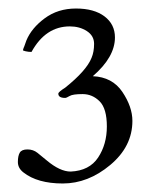

<svg xmlns="http://www.w3.org/2000/svg" viewBox="-20 -693 363 451"><path d="M250 -605Q250 -559 198 -514Q244 -512 267.5 -477Q291 -442 291 -409Q291 -349 239 -305.5Q187 -262 127.5 -262Q68 -262 35 -288Q22 -298 22 -312.5Q22 -327 26.5 -334.5Q31 -342 44.5 -342Q58 -342 68 -334Q78 -326 90 -316Q121 -290 146 -290Q190 -292 210.5 -323Q231 -354 231 -396Q231 -438 214 -455Q197 -472 174 -472Q151 -472 143.5 -467.5Q136 -463 133 -463Q117 -463 117 -473Q117 -477 133 -487Q183 -527 195 -557Q201 -571 201 -590Q201 -609 184 -620Q167 -631 144 -631Q87 -631 54 -571Q47 -571 40.5 -572.5Q34 -574 34 -575Q34 -576 34.5 -577.5Q35 -579 35.5 -580.5Q36 -582 37 -584L42 -598Q54 -627 85 -650Q116 -673 158.5 -673Q201 -673 225.5 -654.5Q250 -636 250 -605Z"/></svg>

Font: Cardo
Style: Regular
Weight: 400
Designer: David J. Perry
Foundry: David J. Perry
Version: Version 1.0451